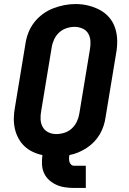

<svg xmlns="http://www.w3.org/2000/svg" viewBox="-20 -766 640 951"><path d="M347 165Q324 165 301 161.5Q278 158 258.5 149Q239 140 223 125.5Q207 111 198 91Q189 71 188 48Q187 25 190 2Q165 -3 142 -14Q119 -25 101 -42Q83 -59 71 -81.5Q59 -104 53.5 -129Q48 -154 48.5 -181Q49 -208 54 -234L106 -549Q110 -577 120.5 -604Q131 -631 149 -654.5Q167 -678 191.5 -696Q216 -714 243 -724.5Q270 -735 298 -740.5Q326 -746 354 -746Q387 -746 417.5 -738.5Q448 -731 475 -716.5Q502 -702 521.5 -679Q541 -656 550.5 -626.5Q560 -597 560.5 -565Q561 -533 555 -501L503 -186Q500 -164 493 -142.5Q486 -121 474 -100.5Q462 -80 445.5 -63Q429 -46 409 -33Q389 -20 367.5 -11Q346 -2 324 2Q322 10 322 19Q322 28 324 35.5Q326 43 332 49Q338 55 347 55H405V165ZM258 -102Q279 -102 299.5 -108.5Q320 -115 336 -130Q352 -145 361 -164.5Q370 -184 373 -204L425 -519Q429 -540 428 -561Q427 -582 417.5 -599Q408 -616 389 -624.5Q370 -633 349 -633Q329 -633 308.5 -626Q288 -619 272.5 -604.5Q257 -590 248 -570.5Q239 -551 236 -531L184 -216Q180 -196 181 -175Q182 -154 191.5 -137Q201 -120 219 -111Q237 -102 258 -102Z"/></svg>

Font: Iosevka Curly XBdExObl
Style: Regular
Weight: 800
Width: 7
Italic angle: -9°
Monospace: yes
Designer: Belleve Invis
Foundry: Belleve Invis
Version: Version 11.1.0; ttfautohint (v1.8.3)